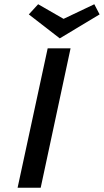

<svg xmlns="http://www.w3.org/2000/svg" viewBox="-20 -886 490 906"><path d="M262 -705 116 -818 160 -866 280 -797 425 -866 450 -818ZM205 -658H313L172 0H63Z"/></svg>

Font: Ysabeau Infant Semibold
Style: Italic
Weight: 600
Italic angle: -12°
Designer: Christian Thalmann (Catharsis Fonts)
Version: Version 0.003